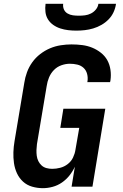

<svg xmlns="http://www.w3.org/2000/svg" viewBox="-20 -975 640 1003"><path d="M204 8Q175 8 147.5 0Q120 -8 100 -26.5Q80 -45 68.5 -70Q57 -95 53 -123Q49 -151 50 -180Q51 -209 56 -238L107 -543Q111 -570 121 -597.5Q131 -625 148.5 -649.5Q166 -674 190 -692.5Q214 -711 241 -722.5Q268 -734 297 -738.5Q326 -743 353 -743Q382 -743 409.5 -739.5Q437 -736 461.5 -726Q486 -716 507 -699.5Q528 -683 540.5 -660.5Q553 -638 557 -610.5Q561 -583 557 -555L555 -546H436L437 -550Q440 -570 435 -589Q430 -608 416.5 -620.5Q403 -633 384 -637.5Q365 -642 345 -642Q323 -642 300.5 -634Q278 -626 261.5 -609Q245 -592 236 -570Q227 -548 224 -526L173 -222Q171 -206 170.5 -191Q170 -176 172 -161Q174 -146 180.5 -133Q187 -120 197.5 -110.5Q208 -101 222.5 -97Q237 -93 253 -93Q273 -93 294.5 -98.5Q316 -104 334 -118Q352 -132 361.5 -152Q371 -172 374 -192L394 -307H295L311 -407H530L463 0H354L371 -104Q360 -80 343 -58.5Q326 -37 303.5 -21.5Q281 -6 255 1Q229 8 204 8ZM379 -815Q357 -815 336 -817.5Q315 -820 295 -826.5Q275 -833 258 -845Q241 -857 230.5 -874Q220 -891 217.5 -912Q215 -933 218 -955H310Q308 -939 314 -925.5Q320 -912 333 -904.5Q346 -897 361 -895Q376 -893 392 -893Q408 -893 424 -895Q440 -897 455 -904.5Q470 -912 481 -925.5Q492 -939 494 -955H586Q583 -933 573.5 -912Q564 -891 547.5 -874Q531 -857 510 -845Q489 -833 467 -826.5Q445 -820 423 -817.5Q401 -815 379 -815Z"/></svg>

Font: Iosevka Aile Oblique
Style: Bold
Weight: 700
Italic angle: -9°
Designer: Belleve Invis
Foundry: Belleve Invis
Version: Version 31.1.0; ttfautohint (v1.8.4)